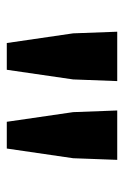

<svg xmlns="http://www.w3.org/2000/svg" viewBox="82 -808 372 577"><g transform="rotate(90 268.5 -520.0)"><path d="M109.8 -353.9 80.7 -553.3 75.8 -685.8H224.2L219.2 -553.3L190.2 -353.9ZM346.5 -353.9 317.5 -553.3 312.5 -685.8H460.9L456 -553.3L426.9 -353.9Z"/></g></svg>

Font: Source Sans 3
Style: Regular
Weight: 200
Designer: Paul D. Hunt
Foundry: Adobe
Version: Version 3.046;hotconv 1.0.118;makeotfexe 2.5.65603